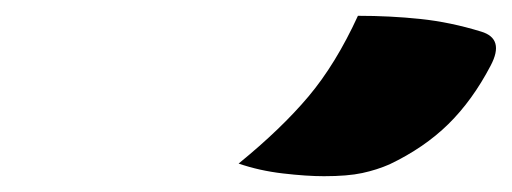

<svg xmlns="http://www.w3.org/2000/svg" viewBox="-20 -834 648 243"><path d="M433 -814Q474 -814 512 -810Q550 -806 589 -794Q619 -785 601 -751Q578 -707 547.5 -677Q517 -647 473 -626Q457 -619 438.5 -615Q420 -611 390 -611Q368 -611 338 -614.5Q308 -618 282 -627Q336 -671 370.5 -712Q405 -753 433 -814Z"/></svg>

Font: Recursive Mn Csl St XBk
Style: Italic
Weight: 1000
Italic angle: -15°
Monospace: yes
Version: Version 1.079;hotconv 1.0.112;makeotfexe 2.5.65598; ttfautoh